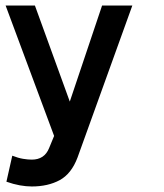

<svg xmlns="http://www.w3.org/2000/svg" viewBox="-23 -657 589 688"><path d="M451.2 -637.2 254.9 -92.8Q232.9 -34.2 190.9 -11.5Q148.9 11.2 90.8 11.2Q70.8 11.2 47.9 7.1Q24.9 2.9 0 -5.9L21 -99.1Q42 -90.8 59.6 -87.9Q77.1 -85 90.8 -85Q136.2 -85 152.8 -126L170.9 -169.9L-2.9 -637.2H102.1L227.1 -293L342.8 -637.2Z"/></svg>

Font: Anonymous Pro
Style: Bold
Weight: 700
Monospace: yes
Designer: Mark Simonson
Version: Version 1.003